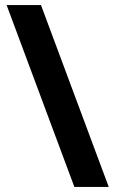

<svg xmlns="http://www.w3.org/2000/svg" viewBox="-20 -734 453 754"><path d="M141 -714 407 0H272L6 -714Z"/></svg>

Font: Noto Sans Ol Chiki
Style: Regular
Weight: 400
Designer: Monotype Design Team, Lewis McGuffie
Foundry: Monotype Imaging Inc.
Version: Version 2.003